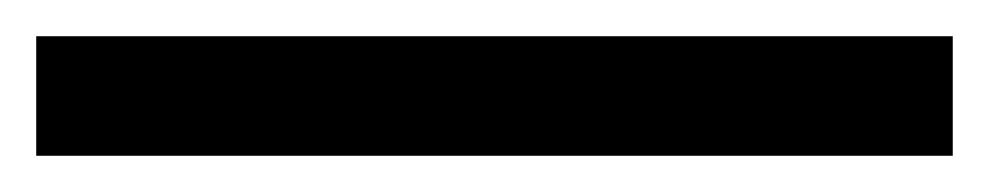

<svg xmlns="http://www.w3.org/2000/svg" viewBox="-23 -846 546 106"><path d="M503 -760H-3V-826H503Z"/></svg>

Font: Noto Sans Hanifi Rohingya
Style: Regular
Weight: 400
Designer: Monotype Design Team and DaltonMaag
Foundry: Google LLC
Version: Version 2.101